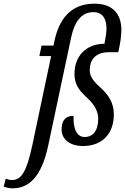

<svg xmlns="http://www.w3.org/2000/svg" viewBox="-141 -784 680 1044"><path d="M-73 240C12 240 83 185 121 8L246 -581C264 -666 302 -718 367 -718C416 -718 438 -683 438 -629C438 -605 433 -579 427 -546C328 -546 264 -480 264 -382C264 -315 298 -285 339 -246C379 -207 393 -172 393 -138C393 -72 363 -39 320 -39C269 -39 257 -98 259 -154C223 -154 196 -137 194 -86C191 -29 236 10 310 10C416 10 478 -58 478 -162C478 -223 451 -266 406 -307C367 -342 347 -368 347 -403C347 -457 377 -500 450 -500H502C513 -547 519 -590 519 -621C519 -707 473 -764 373 -764C272 -764 189 -713 156 -566L150 -536H85L73 -479H137L34 9C5 143 -23 195 -75 195C-87 195 -101 191 -110 188L-121 231C-110 235 -91 240 -73 240Z"/></svg>

Font: Noto Serif ExtraCondensed
Style: Italic
Weight: 400
Width: 2
Italic angle: -12°
Designer: Monotype Design Team
Foundry: Monotype Imaging Inc.
Version: Version 2.014